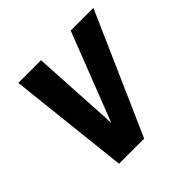

<svg xmlns="http://www.w3.org/2000/svg" viewBox="-139 -649 778 778"><g transform="rotate(-45 250.0 -260.0)"><path d="M122 0 103 -173 65 -520H195L215 -173Q215 -165 215.5 -156.5Q216 -148 217 -140Q220 -148 223.5 -156.5Q227 -165 230 -173L365 -520H495L266 0Z"/></g></svg>

Font: Iosevka SS04 Extrabold
Style: Italic
Weight: 800
Italic angle: -9°
Monospace: yes
Designer: Belleve Invis
Foundry: Belleve Invis
Version: Version 19.0.0; ttfautohint (v1.8.4)